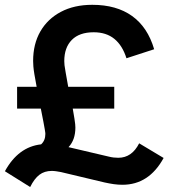

<svg xmlns="http://www.w3.org/2000/svg" viewBox="-30 -730 698 786"><path d="M471.3 26.4Q454 26.4 435.9 23.9Q417.9 21.3 397.9 16.9L219.6 -25.6Q209.6 -27.6 200 -28.9Q190.3 -30.3 182 -30.3Q152 -30.3 131.3 -14.5Q110.5 1.3 93.5 35.6L-9.9 -29Q44.8 -128.8 138.3 -139.1Q155.7 -154.8 155.7 -182Q155.7 -184.3 155.2 -188Q154.7 -191.7 153.1 -201.6Q151.4 -211.4 147.7 -231.4Q144 -251.4 137.1 -285.5H40V-374.7H120Q114.1 -406.1 110.8 -425.8Q107.6 -445.4 106.6 -458Q105.6 -470.7 105.6 -480.4Q105.6 -549.7 135.1 -601.1Q164.7 -652.6 219.1 -681.4Q273.6 -710.3 347.7 -710.3Q446.8 -710.3 510.7 -664.5Q574.6 -618.7 601.1 -528.4L487.7 -491.5Q471.3 -543.8 438.1 -570.9Q405 -597.9 353.5 -597.9Q294.9 -597.9 264 -566.6Q233.1 -535.2 233.1 -479.8Q233.1 -472.5 234.1 -462.8Q235.1 -453.1 238.9 -432.8Q242.6 -412.6 249.2 -374.7H437.7V-285.5H267.8Q272.4 -259.2 274.7 -244.5Q277.1 -229.8 277.8 -221.8Q278.6 -213.8 278.6 -207.8Q278.6 -157.3 250.5 -127.6L414.4 -89.1Q425.4 -86.3 435.2 -85.2Q445 -84.1 454.3 -84.1Q509.8 -84.1 539.7 -143.3L639.8 -83.3Q579.9 26.4 471.3 26.4Z"/></svg>

Font: Red Hat Display VF
Style: Regular
Weight: 300
Designer: Pentagram, MCKL
Foundry: Pentagram, MCKL
Version: Version 1.023